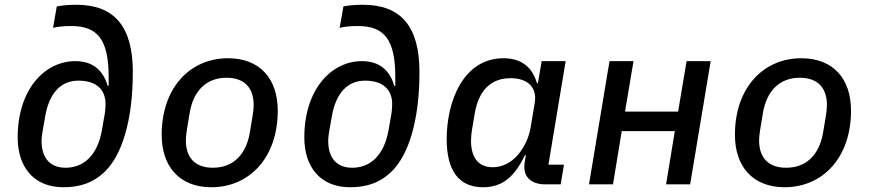

<svg xmlns="http://www.w3.org/2000/svg" viewBox="-20 -772 3641 804"><path d="M245.7 12.1C312.5 12.1 370.4 -5 421.9 -56.1C489 -123.6 536.2 -262.8 536.2 -470.9C536.2 -662.6 457.4 -752.1 299.4 -752.1C266 -752.1 234.7 -748.9 217.7 -745L202.1 -655.5C219.8 -659.8 245 -663 278.1 -663C387.1 -663 435 -608.7 435 -449.9V-412.6H430.8C411.6 -479 367.2 -516 295.5 -516C164.8 -516 54 -394.5 54 -196.7C54 -73.2 120.7 12.1 245.7 12.1ZM154.1 -182.2C154.1 -196 156.2 -210.2 160.2 -233.7L169.7 -286.9C186.4 -381.4 234.4 -434.3 308.2 -434.3C389.6 -434.3 421.9 -391.3 421.9 -336.6C421.9 -315.3 419 -294.7 415.8 -278.8L406.6 -226.2C388.1 -122.5 331.3 -69.6 254.6 -69.6C193.5 -69.6 154.1 -106.2 154.1 -182.2Z M865.1 12.1C1024.1 12.1 1143.1 -111.5 1143.1 -308.6C1143.1 -440 1070.7 -528.1 934.7 -528.1C775.9 -528.1 657 -404.5 657 -207.4C657 -76 730.5 12.1 865.1 12.1ZM758.2 -184.7C758.2 -196.7 759.9 -212.4 763.1 -232.2L774.1 -298.3C789.4 -390.3 842.7 -446.4 928.6 -446.4C998.2 -446.4 1042.3 -409.8 1042.3 -331.3C1042.3 -319.2 1040.5 -303.6 1037.3 -283.7L1026.3 -217.7C1011 -125.7 957.4 -69.6 871.4 -69.6C802.2 -69.6 758.2 -106.2 758.2 -184.7Z M1446 12.1C1512.8 12.1 1570.7 -5 1622.2 -56.1C1689.3 -123.6 1736.5 -262.8 1736.5 -470.9C1736.5 -662.6 1657.7 -752.1 1499.6 -752.1C1466.3 -752.1 1435 -748.9 1418 -745L1402.3 -655.5C1420.1 -659.8 1445.3 -663 1478.3 -663C1587.4 -663 1635.3 -608.7 1635.3 -449.9V-412.6H1631C1611.9 -479 1567.5 -516 1495.7 -516C1365.1 -516 1254.3 -394.5 1254.3 -196.7C1254.3 -73.2 1321 12.1 1446 12.1ZM1354.4 -182.2C1354.4 -196 1356.5 -210.2 1360.4 -233.7L1370 -286.9C1386.7 -381.4 1434.7 -434.3 1508.5 -434.3C1589.8 -434.3 1622.2 -391.3 1622.2 -336.6C1622.2 -315.3 1619.3 -294.7 1616.1 -278.8L1606.9 -226.2C1588.4 -122.5 1531.6 -69.6 1454.9 -69.6C1393.8 -69.6 1354.4 -106.2 1354.4 -182.2Z M2002.8 12.1C2092.3 12.1 2138.8 -41.9 2178.6 -122.5H2182.2L2177.2 -93.4C2168.3 -38 2196.4 0 2264.2 0H2327.8L2341.6 -82.4H2276.6L2348.7 -516H2248.2L2232.6 -424H2228.3C2208.8 -491.1 2163.4 -528.1 2088.1 -528.1C1920.5 -528.1 1850.5 -348 1850.5 -189.6C1850.5 -60 1899.5 12.1 2002.8 12.1ZM1952.4 -182.5C1952.4 -196.7 1953.8 -211.6 1956.3 -227.6L1967.7 -295.5C1982.6 -385.7 2029.8 -444.6 2117.9 -444.6C2189.6 -444.6 2230.1 -406.6 2219.1 -340.6L2201.7 -236.9C2193.9 -191.4 2172.6 -152 2150.6 -125.7C2119.3 -89.1 2082 -71.7 2043 -71.7C1981.2 -71.7 1952.4 -115.1 1952.4 -182.5Z M2446.4 0H2546.9L2583.5 -223H2805.8L2769.2 0H2870L2956 -516H2855.1L2819.6 -304.7H2597.3L2632.8 -516H2532.3Z M3265.6 12.1C3424.7 12.1 3543.7 -111.5 3543.7 -308.6C3543.7 -440 3471.2 -528.1 3335.2 -528.1C3176.5 -528.1 3057.5 -404.5 3057.5 -207.4C3057.5 -76 3131 12.1 3265.6 12.1ZM3158.7 -184.7C3158.7 -196.7 3160.5 -212.4 3163.7 -232.2L3174.7 -298.3C3190 -390.3 3243.3 -446.4 3329.2 -446.4C3398.8 -446.4 3442.8 -409.8 3442.8 -331.3C3442.8 -319.2 3441.1 -303.6 3437.9 -283.7L3426.8 -217.7C3411.6 -125.7 3358 -69.6 3272 -69.6C3202.8 -69.6 3158.7 -106.2 3158.7 -184.7Z"/></svg>

Font: Margiela Mono Italic Medium It
Style: Regular
Weight: 500
Designer: Mike Abbink, Paul van der Laan, Pieter van Rosmalen
Foundry: Bold Monday
Version: Version 2.003 2021